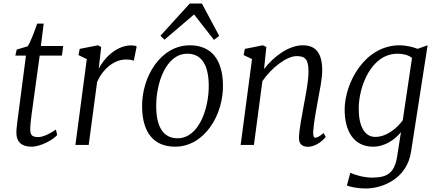

<svg xmlns="http://www.w3.org/2000/svg" viewBox="-20 -826 2506 1094"><path d="M73.2 -71.8C73.2 -14.6 106 9.8 159.2 9.8C213.9 9.8 285.2 -31.7 305.7 -56.6L298.8 -87.9C279.3 -73.2 229.5 -44.9 199.7 -44.9C161.1 -44.9 152.3 -56.6 152.3 -91.8C152.3 -107.9 154.8 -134.3 159.2 -168L206.1 -509.3H332.5L340.3 -564H212.9L229 -691.4H191.9C177.7 -650.4 154.3 -585.9 137.2 -562L75.2 -543.5L67.4 -509.3H127.9L78.6 -130.9C73.2 -89.8 73.2 -78.6 73.2 -71.8Z M409.7 0H485.4L533.2 -358.4C571.3 -444.8 640.6 -486.8 694.8 -486.8C717.8 -486.8 732.4 -484.9 742.2 -480L758.8 -561C752.9 -566.4 737.3 -567.4 727.5 -567.4C638.7 -567.4 567.9 -486.8 542.5 -434.1L556.6 -558.1L537.6 -567.9L434.1 -547.4L427.2 -512.2L474.6 -489.3Z M789.6 -214.4C792 -72.3 854.5 9.8 978 9.8C1142.1 9.8 1253.4 -167 1250.5 -343.3C1248 -485.4 1185.1 -567.9 1061.5 -567.9C897.5 -567.9 786.6 -391.6 789.6 -214.4ZM991.7 -38.1C910.2 -38.1 871.6 -103.5 870.1 -215.3C867.7 -348.1 924.3 -520 1047.4 -520C1130.9 -520 1168 -452.1 1169.4 -342.3C1171.4 -209.5 1113.8 -38.1 991.7 -38.1ZM917 -599.6 1085.9 -743.7 1199.2 -598.6 1229 -621.6 1130.4 -805.7H1061L894.5 -622.6Z M1351.1 0H1426.8L1475.1 -363.8C1527.8 -440.4 1612.3 -506.3 1670.9 -506.3C1719.7 -506.3 1737.8 -486.3 1737.8 -419.4C1737.8 -358.4 1720.7 -280.3 1710.4 -223.1C1700.7 -168.5 1685.5 -92.8 1683.6 -46.9C1681.2 -5.4 1701.7 10.3 1734.9 10.3C1785.2 10.3 1828.6 -34.7 1835.9 -46.4L1823.2 -67.9C1803.2 -49.8 1787.6 -41.5 1775.9 -41.5C1766.6 -41.5 1763.7 -54.7 1764.6 -76.7C1767.6 -127 1781.2 -196.8 1790 -246.6C1799.8 -301.3 1815.9 -375 1815.9 -423.8C1815.9 -531.7 1773.4 -567.9 1704.6 -567.9C1626 -567.9 1540 -504.9 1484.4 -432.6L1497.6 -558.1L1478 -567.9L1375 -547.4L1368.2 -512.2L1416 -489.3Z M1976.1 158.7 1956.5 231C1976.1 239.3 2020.5 248 2063.5 248C2159.7 248 2299.8 191.9 2322.3 37.6L2416.5 -567.9L2359.9 -547.9C2332.5 -558.1 2293.9 -567.9 2256.8 -567.9C2057.1 -567.9 1943.8 -352.1 1943.8 -201.2C1943.8 -79.1 1995.6 9.8 2106 9.8C2174.3 9.8 2231 -31.7 2264.6 -73.2L2243.2 64C2228.5 156.7 2189.9 186 2101.1 186C2051.8 186 2003.4 170.9 1976.1 158.7ZM2118.2 -45.9C2058.1 -45.9 2023.9 -106 2023.9 -206.5C2023.9 -332.5 2094.7 -520 2245.1 -520C2274.4 -520 2305.2 -513.7 2327.6 -496.1L2274.9 -141.1C2246.6 -100.1 2185.5 -45.9 2118.2 -45.9Z"/></svg>

Font: Merriweather
Style: Light Italic
Weight: 300
Italic angle: -7.5°
Designer: Eben Sorkin
Foundry: Eben Sorkin
Version: Version 1.001